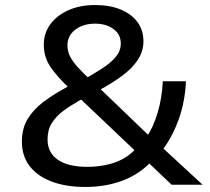

<svg xmlns="http://www.w3.org/2000/svg" viewBox="-20 -734 833 763"><path d="M319 9Q241 9 184 -13Q127 -35 97 -75Q67 -115 67 -171Q67 -223 89.5 -260.5Q112 -298 150 -327Q188 -356 232 -380L270 -402L257 -382Q208 -428 181 -467.5Q154 -507 154 -556Q154 -602 180 -637.5Q206 -673 252 -693.5Q298 -714 358 -714Q417 -714 460 -696Q503 -678 526.5 -646Q550 -614 550 -570Q550 -531 528.5 -497.5Q507 -464 467 -434Q427 -404 371 -374L368 -391L575 -192L563 -190Q589 -228 606.5 -286.5Q624 -345 627 -411H719Q715 -327 689 -256.5Q663 -186 624 -136L616 -156L785 0H662L564 -93H582Q535 -42 467.5 -16.5Q400 9 319 9ZM326 -71Q389 -71 439.5 -89.5Q490 -108 523 -147L525 -127L288 -352H328L293 -333Q259 -314 231 -293Q203 -272 186 -245Q169 -218 169 -180Q169 -127 210 -99Q251 -71 326 -71ZM358 -640Q310 -640 279 -616Q248 -592 248 -554Q248 -530 258.5 -509.5Q269 -489 289.5 -466.5Q310 -444 340 -416L318 -421Q357 -443 389 -464Q421 -485 440.5 -508.5Q460 -532 460 -561Q460 -598 430.5 -619Q401 -640 358 -640Z"/></svg>

Font: Nunito Sans 7pt SemiExpanded Medium
Style: Regular
Weight: 500
Width: 6
Designer: Vernon Adams
Foundry: Vernon Adams
Version: Version 3.101;gftools[0.9.27]